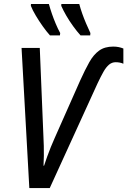

<svg xmlns="http://www.w3.org/2000/svg" viewBox="-20 -958 648 978"><path d="M129.4 0 89.8 -713.9H182.6L201.2 -262.7Q202.6 -239.3 203.1 -214.6Q203.6 -189.9 203.4 -164.8Q203.1 -139.6 201.7 -113.8L204.6 -114.3Q211.4 -135.3 220.2 -159.9Q229 -184.6 239 -209.2Q249 -233.9 258.3 -254.4L388.2 -547.4Q413.1 -602.5 434.8 -641.1Q456.5 -679.7 484.9 -700.2Q513.2 -720.7 556.6 -720.7Q572.3 -720.7 585 -718Q597.7 -715.3 608.4 -710.9V-633.3Q600.1 -637.2 589.8 -639.2Q579.6 -641.1 569.3 -641.1Q550.3 -641.1 535.4 -628.7Q520.5 -616.2 506.8 -592Q493.2 -567.9 476.6 -532.7L233.4 0ZM390.1 -777.8Q371.6 -798.3 352.3 -825Q333 -851.6 317.1 -879.2Q301.3 -906.7 292 -928.2L292.5 -937.5H383.8Q390.1 -913.6 398.9 -888.7Q407.7 -863.8 418.5 -838.6Q429.2 -813.5 440.4 -789.6L439.5 -777.8ZM234.4 -777.8Q216.8 -797.4 197.5 -824.5Q178.2 -851.6 161.9 -879.2Q145.5 -906.7 137.2 -928.2L137.7 -937.5H229Q235.4 -914.1 244.4 -887.9Q253.4 -861.8 264.2 -836.4Q274.9 -811 286.6 -789.6L285.2 -777.8Z"/></svg>

Font: Open Sans SemiCondensed Medium
Style: Italic
Weight: 500
Width: 4
Italic angle: -12°
Designer: Monotype Design Team
Foundry: Monotype Imaging Inc.
Version: Version 3.000